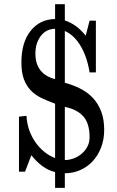

<svg xmlns="http://www.w3.org/2000/svg" viewBox="-20 -826 562 924"><path d="M441.4 -726.6V-477.5H411.1Q399.4 -551.8 368.2 -604.5Q336.9 -657.2 292 -676.8V-427.7Q332 -417 366.7 -399.4Q401.4 -381.8 426.8 -355Q452.1 -328.1 466.8 -290Q481.4 -252 481.4 -201.2Q481.4 -154.3 466.3 -115.7Q451.2 -77.1 425.8 -49.8Q400.4 -22.5 365.7 -7.3Q331.1 7.8 292 7.8V78.1H245.1V2Q211.9 -5.9 183.6 -26.9Q155.3 -47.9 130.9 -79.1L100.6 0H71.3V-264.6L107.4 -268.6Q109.4 -232.4 120.6 -200.2Q131.8 -168 150.4 -141.6Q168.9 -115.2 192.9 -95.7Q216.8 -76.2 245.1 -65.4V-327.1Q210 -339.8 180.2 -354Q150.4 -368.2 128.9 -390.1Q107.4 -412.1 95.2 -444.3Q83 -476.6 83 -525.4Q83 -622.1 127.4 -677.7Q171.9 -733.4 245.1 -734.4V-805.7H292V-727.5Q347.7 -710 392.6 -654.3L411.1 -726.6ZM292 -55.7Q311.5 -55.7 332.5 -63Q353.5 -70.3 371.1 -84.5Q388.7 -98.6 399.9 -119.1Q411.1 -139.6 411.1 -166Q411.1 -233.4 379.9 -267.1Q348.6 -300.8 292 -311.5ZM150.4 -568.4Q150.4 -469.7 245.1 -445.3V-687.5Q201.2 -686.5 175.8 -652.3Q150.4 -618.2 150.4 -568.4Z"/></svg>

Font: Subtext
Style: Regular
Weight: 400
Designer: Christopher J. Fynn
Foundry: Christopher J. Fynn for DDC
Version: Version 1.000 preliminary